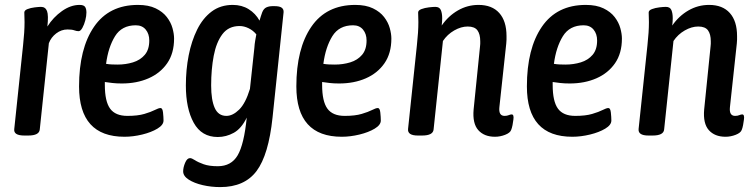

<svg xmlns="http://www.w3.org/2000/svg" viewBox="-20 -550 3068 782"><path d="M79 2Q35 2 38 -24L74 -366Q77 -393 78.5 -416.5Q80 -440 80 -460Q80 -472 79.5 -481Q79 -490 79 -499Q79 -508 92 -513Q105 -518 121.5 -520Q138 -522 147 -522Q165 -522 171.5 -505Q178 -488 173 -442Q197 -480 232.5 -505Q268 -530 304 -530Q321 -530 326.5 -522Q332 -514 332 -499Q332 -485 327.5 -467.5Q323 -450 315.5 -436.5Q308 -423 300 -423Q292 -423 282.5 -426.5Q273 -430 255 -430Q230 -430 209 -414Q188 -398 179 -374L142 -23Q140 2 95 2Z M487 7Q302 7 302 -198Q302 -352 363 -441Q424 -530 542 -530Q585 -530 614 -516Q643 -502 659.5 -480.5Q676 -459 682.5 -435.5Q689 -412 689 -393Q689 -333 661 -292.5Q633 -252 585 -231Q537 -210 476 -210Q454 -210 437.5 -212Q421 -214 407 -216Q407 -210 407 -204Q407 -137 428.5 -107.5Q450 -78 499 -78Q541 -78 568 -86Q595 -94 610.5 -102Q626 -110 634 -110Q642 -110 644 -91.5Q646 -73 646 -59Q646 -41 621 -26Q596 -11 559 -2Q522 7 487 7ZM459 -287Q492 -287 521.5 -296Q551 -305 569.5 -326.5Q588 -348 588 -385Q588 -412 573.5 -429.5Q559 -447 533 -447Q476 -447 448.5 -402.5Q421 -358 412 -290Q424 -288 435.5 -287.5Q447 -287 459 -287Z M877 212Q840 212 805.5 204Q771 196 748.5 181.5Q726 167 726 148Q726 132 734 113Q742 94 754 94Q761 94 774 102.5Q787 111 809.5 119Q832 127 867 127Q922 127 948 82.5Q974 38 985 -71Q963 -26 932 -9Q901 8 867 8Q801 8 769 -50Q737 -108 737 -202Q737 -266 748.5 -324.5Q760 -383 783 -429.5Q806 -476 842 -503Q878 -530 928 -530Q965 -530 993 -512.5Q1021 -495 1037 -466Q1040 -476 1042.5 -484Q1045 -492 1048 -500Q1054 -515 1065 -520Q1076 -525 1091 -525H1098Q1119 -525 1127.5 -518.5Q1136 -512 1135 -500L1090 -71Q1074 81 1025 146.5Q976 212 877 212ZM902 -78Q928 -78 954 -103.5Q980 -129 998 -188L1016 -355Q1017 -371 1019.5 -385Q1022 -399 1024 -410Q1011 -426 992.5 -435Q974 -444 956 -444Q911 -444 886 -411Q861 -378 850.5 -323Q840 -268 840 -202Q840 -143 854.5 -110.5Q869 -78 902 -78Z M1372 7Q1187 7 1187 -198Q1187 -352 1248 -441Q1309 -530 1427 -530Q1470 -530 1499 -516Q1528 -502 1544.5 -480.5Q1561 -459 1567.5 -435.5Q1574 -412 1574 -393Q1574 -333 1546 -292.5Q1518 -252 1470 -231Q1422 -210 1361 -210Q1339 -210 1322.5 -212Q1306 -214 1292 -216Q1292 -210 1292 -204Q1292 -137 1313.5 -107.5Q1335 -78 1384 -78Q1426 -78 1453 -86Q1480 -94 1495.5 -102Q1511 -110 1519 -110Q1527 -110 1529 -91.5Q1531 -73 1531 -59Q1531 -41 1506 -26Q1481 -11 1444 -2Q1407 7 1372 7ZM1344 -287Q1377 -287 1406.5 -296Q1436 -305 1454.5 -326.5Q1473 -348 1473 -385Q1473 -412 1458.5 -429.5Q1444 -447 1418 -447Q1361 -447 1333.5 -402.5Q1306 -358 1297 -290Q1309 -288 1320.5 -287.5Q1332 -287 1344 -287Z M1996 7Q1952 7 1928 -20Q1904 -47 1909 -104L1935 -360Q1936 -366 1936 -371.5Q1936 -377 1936 -382Q1936 -411 1924.5 -426.5Q1913 -442 1885 -442Q1858 -442 1830 -426Q1802 -410 1784 -383L1746 -23Q1744 2 1699 2H1682Q1639 2 1642 -25L1678 -366Q1681 -393 1682.5 -416.5Q1684 -440 1684 -460Q1684 -472 1683.5 -481Q1683 -490 1683 -499Q1683 -508 1696.5 -513Q1710 -518 1726.5 -520Q1743 -522 1753 -522Q1770 -522 1775.5 -509Q1781 -496 1781 -476Q1781 -462 1779 -446Q1806 -485 1845 -507.5Q1884 -530 1929 -530Q1984 -530 2013.5 -497Q2043 -464 2043 -403Q2043 -396 2043 -388.5Q2043 -381 2042 -373L2014 -114Q2010 -78 2035 -78Q2045 -78 2052 -81Q2059 -84 2064 -84Q2074 -84 2071 -63Q2070 -53 2067.5 -40.5Q2065 -28 2062 -21Q2058 -9 2037.5 -1Q2017 7 1996 7Z M2311 7Q2126 7 2126 -198Q2126 -352 2187 -441Q2248 -530 2366 -530Q2409 -530 2438 -516Q2467 -502 2483.5 -480.5Q2500 -459 2506.5 -435.5Q2513 -412 2513 -393Q2513 -333 2485 -292.5Q2457 -252 2409 -231Q2361 -210 2300 -210Q2278 -210 2261.5 -212Q2245 -214 2231 -216Q2231 -210 2231 -204Q2231 -137 2252.5 -107.5Q2274 -78 2323 -78Q2365 -78 2392 -86Q2419 -94 2434.5 -102Q2450 -110 2458 -110Q2466 -110 2468 -91.5Q2470 -73 2470 -59Q2470 -41 2445 -26Q2420 -11 2383 -2Q2346 7 2311 7ZM2283 -287Q2316 -287 2345.5 -296Q2375 -305 2393.5 -326.5Q2412 -348 2412 -385Q2412 -412 2397.5 -429.5Q2383 -447 2357 -447Q2300 -447 2272.5 -402.5Q2245 -358 2236 -290Q2248 -288 2259.5 -287.5Q2271 -287 2283 -287Z M2935 7Q2891 7 2867 -20Q2843 -47 2848 -104L2874 -360Q2875 -366 2875 -371.5Q2875 -377 2875 -382Q2875 -411 2863.5 -426.5Q2852 -442 2824 -442Q2797 -442 2769 -426Q2741 -410 2723 -383L2685 -23Q2683 2 2638 2H2621Q2578 2 2581 -25L2617 -366Q2620 -393 2621.5 -416.5Q2623 -440 2623 -460Q2623 -472 2622.5 -481Q2622 -490 2622 -499Q2622 -508 2635.5 -513Q2649 -518 2665.5 -520Q2682 -522 2692 -522Q2709 -522 2714.5 -509Q2720 -496 2720 -476Q2720 -462 2718 -446Q2745 -485 2784 -507.5Q2823 -530 2868 -530Q2923 -530 2952.5 -497Q2982 -464 2982 -403Q2982 -396 2982 -388.5Q2982 -381 2981 -373L2953 -114Q2949 -78 2974 -78Q2984 -78 2991 -81Q2998 -84 3003 -84Q3013 -84 3010 -63Q3009 -53 3006.5 -40.5Q3004 -28 3001 -21Q2997 -9 2976.5 -1Q2956 7 2935 7Z"/></svg>

Font: Asap Condensed Condensed Medium
Style: Italic
Weight: 500
Width: 3
Italic angle: -6°
Designer: Pablo Cosgaya
Foundry: Omnibus-Type
Version: Version 3.001; ttfautohint (v1.8.4.7-5d5b)